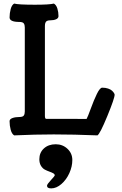

<svg xmlns="http://www.w3.org/2000/svg" viewBox="-20 -754 685 1077"><path d="M243.7 287.6Q243.7 279.8 265.4 256.6Q287.1 233.4 287.1 229.5Q287.1 222.7 278.3 217.8Q269.5 212.9 256.8 208.5Q244.1 204.1 231.2 197.3Q218.3 190.4 209.5 175.5Q200.7 160.6 200.7 139.2Q200.7 102.1 226.3 78.6Q252 55.2 292.5 55.2Q331.5 55.2 358.6 80.8Q385.7 106.4 385.7 143.6Q385.7 180.2 369.1 217Q352.5 253.9 324.5 278.3Q296.4 302.7 267.1 302.7Q243.7 302.7 243.7 287.6ZM59.6 -733.9Q83 -727.5 175.8 -727.5Q257.3 -727.5 282.2 -733.9Q295.4 -726.6 301.8 -706.3Q308.1 -686 308.1 -663.6Q308.1 -651.9 294.9 -646Q281.7 -640.1 263.2 -640.1Q252.4 -640.1 245.6 -637.5Q238.8 -634.8 236.1 -629.4Q233.4 -624 232.7 -619.9Q231.9 -615.7 231.9 -608.4V-104.5Q231.9 -87.4 238.8 -87.4Q282.7 -87.4 358.2 -87.2Q433.6 -86.9 465.8 -86.9Q472.2 -98.1 489.3 -145Q506.3 -191.9 523.4 -227.1Q540.5 -262.2 553.2 -262.2Q571.8 -262.2 586.2 -257.3Q600.6 -252.4 608.2 -245.4Q615.7 -238.3 619.4 -232.2Q623 -226.1 623 -222.7Q623 -202.6 581.8 -102.3Q540.5 -2 526.4 5.4Q393.1 0 281.7 0Q177.7 0 59.6 5.4Q46.4 -2.4 40 -25.9Q33.7 -49.3 33.7 -74.2Q33.7 -85.9 49.8 -91.8Q65.9 -97.7 88.4 -97.7Q107.4 -97.7 113.3 -105.7Q119.1 -113.8 119.1 -128.4V-600.1Q119.1 -614.7 113.3 -622.8Q107.4 -630.9 88.4 -630.9Q33.7 -630.9 33.7 -656.2Q33.7 -680.2 40 -703.4Q46.4 -726.6 59.6 -733.9Z"/></svg>

Font: Coustard
Style: Regular
Weight: 400
Foundry: vernon adams
Version: Version 1.001